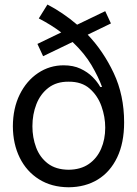

<svg xmlns="http://www.w3.org/2000/svg" viewBox="-20 -792 588 824"><path d="M456.1 -691.4 356.4 -643.1Q423.3 -573.2 468 -478.5Q512.7 -383.8 512.7 -266.6Q512.7 -178.7 482.9 -116.5Q453.1 -54.2 399.7 -21.5Q346.2 11.2 274.4 11.7Q201.2 11.2 147.5 -22.5Q93.8 -56.2 64.7 -115.2Q35.6 -174.3 35.2 -250Q35.6 -327.6 64.7 -386.5Q93.8 -445.3 143.3 -478.5Q192.9 -511.7 252.9 -511.7Q294.4 -511.7 325.2 -497.3Q356 -482.9 377.2 -461.7Q398.4 -440.4 410.2 -418.9H418Q402.3 -461.9 372.8 -512.2Q343.3 -562.5 291.5 -611.8L165 -550.8L140.6 -603.5L242.7 -652.8Q221.7 -668.9 197.8 -683.8Q173.8 -698.7 146.5 -712.9L183.6 -772.5Q215.8 -755.9 248 -734.1Q280.3 -712.4 311 -686L431.6 -744.1ZM274.4 -63.5Q326.2 -64 361.1 -88.1Q396 -112.3 413.8 -153.1Q431.6 -193.8 431.6 -244.1Q431.6 -290.5 415.5 -335.9Q399.4 -381.3 365 -411.6Q330.6 -441.9 274.4 -441.4Q222.7 -441.9 188 -415.3Q153.3 -388.7 136.2 -345Q119.1 -301.3 119.1 -250Q119.1 -201.7 135 -159.2Q150.9 -116.7 185.3 -90.3Q219.7 -64 274.4 -63.5Z"/></svg>

Font: Inter Display
Style: Regular
Weight: 400
Designer: Rasmus Andersson
Foundry: rsms
Version: Version 4.000;git-37864ae